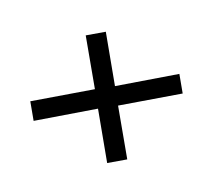

<svg xmlns="http://www.w3.org/2000/svg" viewBox="-95 -670 789 727"><g transform="rotate(30 300.0 -306.0)"><path d="M303 -253 115 -91 67 -149 256 -311 124 -470 183 -520 316 -359 504 -521 552 -463 363 -301 495 -142 436 -92Z"/></g></svg>

Font: IBM Plex Mono Text
Style: Italic
Weight: 450
Italic angle: -9°
Monospace: yes
Designer: Mike Abbink, Paul van der Laan, Pieter van Rosmalen
Foundry: Bold Monday
Version: Version 2.1